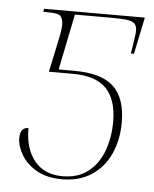

<svg xmlns="http://www.w3.org/2000/svg" viewBox="-45 -575 501 623"><g transform="rotate(5 206.0 -263.0)"><path d="M180 10Q130 10 97 -9Q64 -28 47 -56.5Q30 -85 30 -111Q30 -146 57 -146Q57 -78 89.5 -39Q122 0 180 0Q231 0 264 -26Q297 -52 313 -95.5Q329 -139 329 -190Q329 -262 294.5 -298Q260 -334 185 -334H107L125 -418Q135 -463 136.5 -481Q138 -499 133 -510Q130 -520 118 -523Q106 -526 79 -526H72L74 -536H402L377 -416H367Q373 -454 376 -476Q379 -498 374 -508Q368 -520 349.5 -523Q331 -526 294 -526H175L138 -344H190Q278 -344 317.5 -306.5Q357 -269 357 -191Q357 -134 336.5 -88.5Q316 -43 276 -16.5Q236 10 180 10Z"/></g></svg>

Font: Noto Serif Display SemiCondensed Thin
Style: Italic
Weight: 100
Width: 4
Italic angle: -12°
Designer: Monotype Design Team
Foundry: Monotype Imaging Inc.
Version: Version 2.009